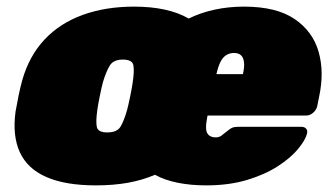

<svg xmlns="http://www.w3.org/2000/svg" viewBox="-20 -550 1003 580"><path d="M270 10Q178 10 120.5 -15Q63 -40 40 -90Q17 -140 27 -213Q31 -236 36 -260.5Q41 -285 47 -307Q68 -381 114.5 -430.5Q161 -480 230 -505Q299 -530 385 -530Q436 -530 477.5 -521Q519 -512 550 -494Q587 -512 629 -521Q671 -530 717 -530Q815 -530 870 -492.5Q925 -455 942.5 -393.5Q960 -332 944 -258L938 -228Q935 -217 925.5 -209Q916 -201 905 -201H607L606 -196Q602 -176 602.5 -162.5Q603 -149 610.5 -142Q618 -135 632 -135Q638 -135 643 -137Q648 -139 653 -143.5Q658 -148 665 -153Q676 -162 682.5 -164.5Q689 -167 701 -167H890Q900 -167 905 -161Q910 -155 907 -145Q902 -126 880 -99.5Q858 -73 819.5 -48Q781 -23 726.5 -6.5Q672 10 603 10Q556 10 516.5 2Q477 -6 448 -22Q411 -6 367 2Q323 10 270 10ZM304 -150Q333 -150 343.5 -166.5Q354 -183 364 -218Q368 -233 373.5 -260Q379 -287 381 -302Q386 -335 383 -352.5Q380 -370 351 -370Q323 -370 312 -352.5Q301 -335 291 -302Q287 -287 281.5 -260Q276 -233 274 -218Q269 -183 272.5 -166.5Q276 -150 304 -150ZM634 -326H714V-327Q719 -349 717 -363Q715 -377 707.5 -383.5Q700 -390 687 -390Q674 -390 663.5 -383.5Q653 -377 646 -363Q639 -349 634 -327Z"/></svg>

Font: Rubik Light Black
Style: Italic
Weight: 900
Italic angle: -12°
Version: Version 2.104